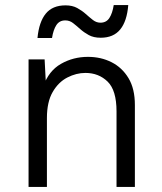

<svg xmlns="http://www.w3.org/2000/svg" viewBox="-20 -733 635 753"><path d="M92 0V-500H155L161 -385L150 -395Q171 -455 219 -482.5Q267 -510 325 -510Q376 -510 417.5 -489Q459 -468 484 -426.5Q509 -385 509 -321V0H437V-296Q437 -379 402 -413Q367 -447 315 -447Q279 -447 244 -429Q209 -411 186.5 -372Q164 -333 164 -270V0ZM483 -713Q478 -650 451.5 -617.5Q425 -585 375 -585Q347 -585 328 -595.5Q309 -606 294.5 -619Q280 -632 266.5 -642.5Q253 -653 236 -653Q213 -653 201 -634.5Q189 -616 184 -584H127Q133 -647 159.5 -679.5Q186 -712 237 -712Q264 -712 283 -701.5Q302 -691 316.5 -678Q331 -665 344.5 -654.5Q358 -644 374 -644Q397 -644 409 -662.5Q421 -681 426 -713Z"/></svg>

Font: Kantumruy Pro
Style: Regular
Weight: 400
Designer: Sovichet Tep
Foundry: Sovichet Tep
Version: Version 1.002